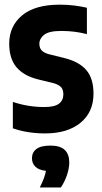

<svg xmlns="http://www.w3.org/2000/svg" viewBox="-20 -576 447 844"><path d="M178.5 10.5Q140.5 10.5 105 5Q69.5 -0.5 36.5 -12V-128Q69 -117 103.8 -111.2Q138.5 -105.5 175.5 -105.5Q220 -105.5 239.2 -120.2Q258.5 -135 258.5 -161Q258.5 -182.5 247.8 -193.5Q237 -204.5 215 -210.5L145.5 -227.5Q84 -243 52.2 -280.8Q20.5 -318.5 20.5 -384Q20.5 -461 77 -508.2Q133.5 -555.5 242.5 -555.5Q276.5 -555.5 306 -551.8Q335.5 -548 362 -542V-426Q308.5 -440 250 -440Q195 -440 174 -423Q153 -406 153 -384Q153 -364.5 163.8 -353.8Q174.5 -343 196 -337.5L266 -320Q329 -304 360 -267.2Q391 -230.5 391 -164.5Q391 -83 333.8 -36.2Q276.5 10.5 178.5 10.5ZM155 248Q177 204.5 182 175Q150.5 171.5 135.5 156.8Q120.5 142 120.5 119.5Q120.5 94 140 79Q159.5 64 202 64Q245 64 264.8 83.2Q284.5 102.5 284.5 138Q284.5 164 274 194.5Q263.5 225 247.5 248Z"/></svg>

Font: Encode Sans Cnd
Style: Bold
Weight: 700
Width: 3
Designer: Multiple Designers
Foundry: Impallari Type
Version: Version 3.002; ttfautohint (v1.8.3) -l 8 -r 50 -G 200 -x 14 